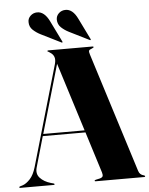

<svg xmlns="http://www.w3.org/2000/svg" viewBox="-69 -951 777 999"><g transform="rotate(-5 320.0 -451.0)"><path d="M175.5 -3.5Q175.5 0 171 0H-4.5Q-9 0 -9 -3.5Q-9 -6.5 -4 -8L10.5 -12.5Q29 -19 48.5 -40Q68 -61 80 -102L231.5 -625.5Q238 -649.5 232.2 -664Q226.5 -678.5 212 -687Q205 -692.5 201.8 -693.5Q198.5 -694.5 198.5 -696.5Q198.5 -700 203.5 -700H435Q440 -700 440 -696.5Q440 -693.5 426.5 -688Q417.5 -685.5 415 -680Q412.5 -674.5 417.5 -659.5L614.5 -34.5Q621 -13.5 642 -9Q648.5 -7 648.5 -3.5Q648.5 0 643.5 0H389.5Q384.5 0 384.5 -3.5Q384.5 -6 391.5 -8L412 -12.5Q425 -16 427.8 -22.8Q430.5 -29.5 426.5 -43L359 -258H136L90.5 -99.5Q80.5 -66 100.8 -44Q121 -22 157 -11.5L170 -8Q175.5 -6.5 175.5 -3.5ZM139.5 -269H355.5L243 -626.5ZM374 -849.5 427.5 -740.5Q430 -736.5 428 -735Q426.5 -733 423 -735L318.5 -787Q296.5 -798 279.2 -814.2Q262 -830.5 261.5 -855.5Q261.5 -874.5 275.5 -888Q289.5 -901.5 310 -902Q348.5 -903 374 -849.5ZM226.5 -849.5 280 -740.5Q282 -736.5 280.5 -735Q279 -733 275.5 -735L171 -787Q149 -798 131.5 -814.2Q114 -830.5 114 -855.5Q113.5 -874.5 127.8 -888Q142 -901.5 162 -902Q200.5 -903 226.5 -849.5Z"/></g></svg>

Font: Fraunces 144pt
Style: Bold
Weight: 700
Version: Version 1.000;[b76b70a41]